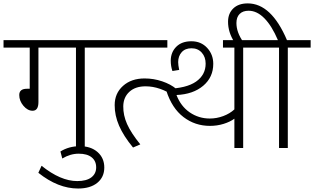

<svg xmlns="http://www.w3.org/2000/svg" viewBox="-35 -855 1814 1109"><path d="M403.8 0V-580.1H187V-265.6Q187 -215.3 153.3 -215.3Q124.5 -215.3 100.3 -243.9Q76.2 -272.5 76.2 -306.2Q76.2 -342.3 120.6 -342.3H136.7V-580.1H-14.6V-623H586.4V-580.1H454.6V0Z M314 20Q363.3 -10.7 426.5 -10.7Q489.7 -10.7 528.6 23.4Q567.4 57.6 567.4 112.8Q567.4 168 527.1 200.9Q486.8 233.9 416 233.9Q300.3 233.9 186.5 143.1L205.1 102.5Q314.9 190.9 411.1 190.9Q464.4 190.9 492.4 169.7Q520.5 148.4 520.5 111.6Q520.5 74.7 494.4 53.7Q468.3 32.7 419.7 32.7Q371.1 32.7 324.7 60.5Z M805.7 -356.4Q746.6 -356.4 712.2 -324.7Q677.7 -293 677 -241.2Q676.3 -189.5 699 -138.4Q721.7 -87.4 775.4 -21L733.4 -2.9Q678.7 -69.3 652.8 -128.9Q627 -188.5 627.4 -248Q627.4 -315.9 675.5 -358.9Q723.6 -401.9 800.3 -401.9Q852.5 -401.9 901.6 -385.3Q950.7 -368.7 982.9 -341.8L960.9 -305.2Q930.7 -327.6 889.2 -342Q847.7 -356.4 805.7 -356.4ZM931.6 -580.1H557.1V-623H931.6Z M1318.8 0V-169.4Q1294.4 -151.4 1256.8 -139.6Q1219.2 -127.9 1177.7 -127.9Q1091.3 -127.9 1024.7 -179Q958 -230 925.8 -330.6L927.7 -341.8Q1041.5 -344.7 1097.2 -383.5Q1152.8 -422.4 1152.8 -487.3Q1152.8 -525.9 1130.4 -551Q1107.9 -576.2 1071.3 -576.2Q1034.7 -576.2 1014.4 -553.5Q994.1 -530.8 994.1 -496.1Q994.1 -479.5 1000 -451.2L960.9 -444.8Q951.2 -472.7 951.2 -504.9Q951.7 -553.7 983.4 -585.2Q1015.1 -616.7 1070.6 -616.7Q1126 -616.7 1161.4 -578.6Q1196.8 -540.5 1196.8 -486.3Q1196.8 -408.7 1138.7 -359.6Q1080.6 -310.5 984.4 -306.2Q1009.3 -241.2 1061 -205.8Q1112.8 -170.4 1176.8 -170.4Q1216.8 -170.4 1254.6 -184.6Q1292.5 -198.7 1318.8 -223.1V-580.1H1252.9V-623H1501.5V-580.1H1369.6V0Z M1576.7 0V-580.1H1472.2V-623H1570.3Q1535.2 -705.6 1492.2 -749.3Q1449.2 -793 1400.9 -793Q1367.7 -793 1349.1 -774.4Q1330.6 -755.9 1330.6 -722.2Q1330.6 -667.5 1370.6 -611.8H1318.8Q1282.2 -668 1282.2 -729.5Q1282.2 -777.3 1312.5 -806.4Q1342.8 -835.4 1396 -835.4Q1532.2 -835.4 1622.6 -623H1759.3V-580.1H1627.4V0Z"/></svg>

Font: Yantramanav Light
Style: Regular
Weight: 300
Version: Version 1.001;PS 1.0;hotconv 1.0.72;makeotf.lib2.5.5900; ttf